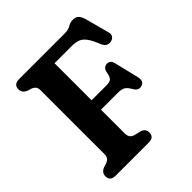

<svg xmlns="http://www.w3.org/2000/svg" viewBox="-196 -852 984 984"><g transform="rotate(-45 296.0 -360.0)"><path d="M408.5 -700Q436 -700 452.5 -710.2Q469 -720.5 488.5 -720.5Q510 -720.5 520.8 -708.5Q531.5 -696.5 538.5 -671.5L572.5 -543.5Q577 -527.5 568.8 -516.5Q560.5 -505.5 545 -503Q533 -501 521.2 -506.5Q509.5 -512 501.5 -530.5Q484.5 -573.5 468.8 -594.5Q453 -615.5 434.2 -622.2Q415.5 -629 388.5 -629H264.5V-360.5H372.5Q398.5 -360.5 407.8 -371Q417 -381.5 421 -408Q427.5 -436.5 451.5 -437.5Q477.5 -438.5 484 -409L516 -276.5Q524.5 -240 496.5 -231.5Q471.5 -223.5 455.5 -250Q441.5 -274.5 428.5 -283.5Q415.5 -292.5 385 -292.5H264.5V-120Q264.5 -87 293.5 -79L331 -70Q357.5 -61 357.5 -34.5Q357.5 0 318 0H78.5Q39 0 39 -34.5Q39 -60.5 65.5 -72L87.5 -79Q101.5 -84 108.8 -93Q116 -102 116 -119.5V-580.5Q116 -598 108.8 -607Q101.5 -616 87.5 -621L65.5 -628Q39 -639.5 39 -665.5Q39 -700 78.5 -700Z"/></g></svg>

Font: Fraunces 72pt SuperSoft SemiBold
Style: Regular
Weight: 600
Version: Version 1.000;[b76b70a41]